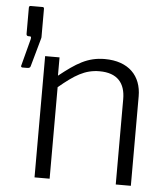

<svg xmlns="http://www.w3.org/2000/svg" viewBox="-53 -789 714 836"><g transform="rotate(5 304.0 -371.0)"><path d="M34 -472H54C64 -472 68 -474 70 -480L105 -605C105 -606 106 -608 106 -610V-735C106 -740 103 -742 100 -742H48C43 -742 40 -740 40 -734V-620C40 -613 43 -610 50 -610H56C60 -610 62 -607 60 -598L29 -480C27 -477 30 -472 34 -472ZM129 0H195V-400C262 -456 307 -485 371 -485C449 -485 484 -443 484 -373V0H550V-391C550 -480 494 -540 389 -540C314 -540 265 -508 192 -450V-530H129Z"/></g></svg>

Font: 18Franklin Light
Style: Regular
Weight: 300
Designer: Pablo Impallari, Rodrigo Fuenzalida (Modified by Dan O. Williams)
Version: Version 0.025;PS 000.025;hotconv 1.0.88;makeotf.lib2.5.64775